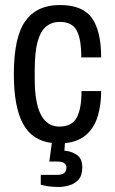

<svg xmlns="http://www.w3.org/2000/svg" viewBox="-20 -558 457 763"><path d="M214 185Q172 185 142 176V137H207Q244 137 244 108Q244 84 208 84H176L186 10Q108 1 71.5 -66Q35 -133 35 -263Q35 -410 80.5 -474Q126 -538 218 -538Q309 -538 345.5 -486Q382 -434 382 -330H303Q303 -404 284.5 -437.5Q266 -471 217 -471Q187 -471 164.5 -453.5Q142 -436 130 -394.5Q118 -353 118 -280V-244Q118 -55 216 -55Q265 -55 284.5 -90Q304 -125 304 -196H382Q382 -143 369 -98Q356 -53 324.5 -24Q293 5 238 11L236 41Q261 42 284 56.5Q307 71 307 107Q307 140 291.5 156.5Q276 173 254 179Q232 185 214 185Z"/></svg>

Font: Archivo Condensed
Style: Regular
Weight: 400
Width: 3
Designer: Hector Gatti
Foundry: Omnibus-Type
Version: Version 2.001; ttfautohint (v1.8.3)